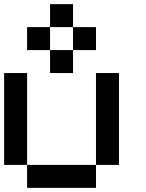

<svg xmlns="http://www.w3.org/2000/svg" viewBox="-20 -909 707 929"><path d="M111.1 -111.1H0V-555.6H111.1ZM555.6 -111.1H444.4V-555.6H555.6ZM444.4 0H111.1V-111.1H444.4ZM333.3 -555.6H222.2V-666.7H333.3ZM222.2 -666.7H111.1V-777.8H222.2ZM444.4 -666.7H333.3V-777.8H444.4ZM333.3 -777.8H222.2V-888.9H333.3Z"/></svg>

Font: Pixeloid Mono
Style: Regular
Weight: 400
Monospace: yes
Designer: GGBotNet
Foundry: GGBotNet
Version: 0.5